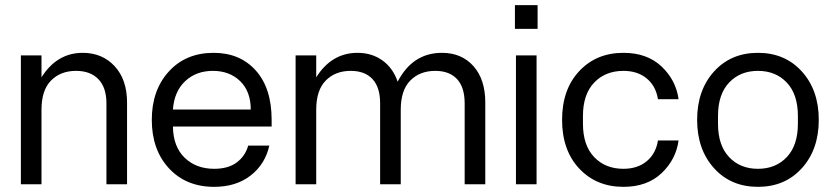

<svg xmlns="http://www.w3.org/2000/svg" viewBox="-20 -715 3235 745"><path d="M61 0V-500H141V-415Q201 -510 301 -510Q377 -510 425 -458Q473 -406 473 -317V0H393V-314Q393 -375 362 -407.5Q331 -440 275 -440Q215 -440 178 -402.5Q141 -365 141 -289V0Z M811 10Q702 10 635.5 -62Q569 -134 569 -250Q569 -365 635 -437.5Q701 -510 809 -510Q911 -510 972.5 -441.5Q1034 -373 1034 -250V-224H651Q652 -146 696.5 -103Q741 -60 811 -60Q866 -60 899 -85Q932 -110 943 -150H1025Q1009 -78 952.5 -34Q896 10 811 10ZM651 -290H953Q953 -360 912 -400Q871 -440 806 -440Q741 -440 698.5 -400Q656 -360 651 -290Z M1127 0V-500H1207V-415Q1267 -510 1367 -510Q1423 -510 1464 -480.5Q1505 -451 1523 -398Q1581 -510 1695 -510Q1771 -510 1817 -458.5Q1863 -407 1863 -317V0H1783V-314Q1783 -376 1753.5 -408Q1724 -440 1669 -440Q1609 -440 1572 -402.5Q1535 -365 1535 -289V0H1455V-314Q1455 -376 1425.5 -408Q1396 -440 1341 -440Q1281 -440 1244 -402.5Q1207 -365 1207 -289V0Z M1982 0V-500H2062V0ZM1978 -603H2066V-695H1978Z M2399 10Q2294 10 2227.5 -61Q2161 -132 2161 -250Q2161 -368 2227.5 -439Q2294 -510 2399 -510Q2491 -510 2547 -457Q2603 -404 2613 -330H2533Q2525 -381 2489.5 -410.5Q2454 -440 2399 -440Q2329 -440 2285.5 -394.5Q2242 -349 2242 -265V-235Q2242 -151 2285.5 -105.5Q2329 -60 2399 -60Q2454 -60 2489.5 -89.5Q2525 -119 2533 -170H2613Q2603 -96 2547 -43Q2491 10 2399 10Z M3091.5 -62.5Q3026 10 2921 10Q2816 10 2750.5 -62.5Q2685 -135 2685 -250Q2685 -365 2750.5 -437.5Q2816 -510 2921 -510Q3026 -510 3091.5 -437.5Q3157 -365 3157 -250Q3157 -135 3091.5 -62.5ZM2766 -235Q2766 -151 2809 -105.5Q2852 -60 2921 -60Q2990 -60 3033 -105.5Q3076 -151 3076 -235V-265Q3076 -349 3033 -394.5Q2990 -440 2921 -440Q2852 -440 2809 -394.5Q2766 -349 2766 -265Z"/></svg>

Font: TASA Orbiter Display
Style: Regular
Weight: 400
Designer: Weizhong Zhang
Version: Version 1.000;Glyphs 3.1.2 (3151)